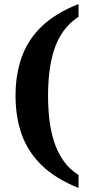

<svg xmlns="http://www.w3.org/2000/svg" viewBox="-20 -792 441 951"><path d="M369 139Q257 94 188.5 28.5Q120 -37 88.5 -123.5Q57 -210 57 -318Q57 -425 88.5 -511.5Q120 -598 188.5 -663Q257 -728 369 -772V-709Q322 -678 292.5 -635.5Q263 -593 247 -542Q231 -491 224.5 -434.5Q218 -378 218 -318Q218 -258 224.5 -201Q231 -144 247 -93Q263 -42 292.5 1.5Q322 45 369 75Z"/></svg>

Font: Noto Serif Hebrew
Style: Bold
Weight: 700
Version: Version 2.003